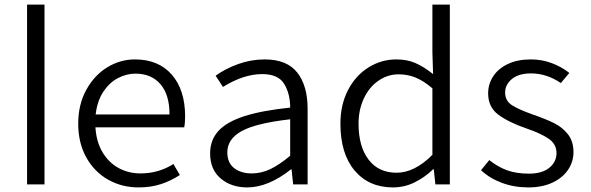

<svg xmlns="http://www.w3.org/2000/svg" viewBox="-20 -804 2576 837"><path d="M98 -784H174V0H98Z M321 -265Q321 -348 356 -412Q391 -476 447.5 -510.5Q504 -545 568 -545Q671 -545 729 -478.5Q787 -412 787 -296Q787 -268 783 -249H396Q400 -185 427.5 -139.5Q455 -94 498 -71Q541 -48 593 -48Q671 -48 736 -89L764 -41Q724 -15 680.5 -1Q637 13 584 13Q511 13 451 -21Q391 -55 356 -118Q321 -181 321 -265ZM719 -305Q719 -391 679.5 -437Q640 -483 570 -483Q532 -483 495 -464Q458 -445 431 -405Q404 -365 397 -305Z M896 -135Q896 -194 932.5 -233.5Q969 -273 1045 -297.5Q1121 -322 1245 -335Q1245 -395 1219 -438Q1193 -481 1123 -481Q1042 -481 952 -425L920 -474Q963 -505 1019 -525Q1075 -545 1134 -545Q1231 -545 1276 -487.5Q1321 -430 1321 -330V0H1258L1251 -66H1249Q1149 13 1058 13Q988 13 942 -26Q896 -65 896 -135ZM1245 -125V-284Q1096 -267 1033.5 -232.5Q971 -198 971 -140Q971 -94 1001 -71Q1031 -48 1077 -48Q1119 -48 1158 -66.5Q1197 -85 1245 -125Z M1464 -265Q1464 -348 1497.5 -412Q1531 -476 1587 -510.5Q1643 -545 1708 -545Q1753 -545 1789 -530Q1825 -515 1868 -481L1865 -575V-784H1941V0H1878L1871 -66H1868Q1832 -31 1787.5 -9Q1743 13 1693 13Q1588 13 1526 -60.5Q1464 -134 1464 -265ZM1865 -129V-419Q1826 -452 1791.5 -466Q1757 -480 1718 -480Q1670 -480 1629.5 -452Q1589 -424 1566 -374.5Q1543 -325 1543 -265Q1543 -166 1586.5 -108.5Q1630 -51 1709 -51Q1787 -51 1865 -129Z M2077 -62 2113 -106Q2151 -76 2191 -61.5Q2231 -47 2286 -47Q2343 -47 2374.5 -72.5Q2406 -98 2406 -137Q2406 -176 2371.5 -199.5Q2337 -223 2275 -244Q2197 -271 2152.5 -304Q2108 -337 2108 -397Q2108 -438 2130.5 -472Q2153 -506 2195 -525.5Q2237 -545 2294 -545Q2342 -545 2385 -529Q2428 -513 2462 -486L2425 -442Q2363 -484 2295 -484Q2241 -484 2211.5 -459.5Q2182 -435 2182 -401Q2182 -365 2211 -346Q2240 -327 2302 -305Q2360 -285 2396 -267Q2432 -249 2456 -218.5Q2480 -188 2480 -141Q2480 -99 2456.5 -64Q2433 -29 2388.5 -8Q2344 13 2283 13Q2221 13 2167.5 -7Q2114 -27 2077 -62Z"/></svg>

Font: Nebula Sans Book
Style: Regular
Weight: 400
Designer: Paul D. Hunt for Adobe (as Source Sans)
Foundry: Nebula Entertainment & Broadcasting LLC
Version: Version 1.010